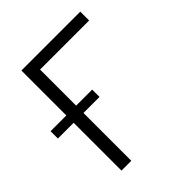

<svg xmlns="http://www.w3.org/2000/svg" viewBox="-222 -833 959 959"><g transform="rotate(-45 257.5 -353.5)"><path d="M500 -644.5H153.3V-389.6H266.6V-337.9H153.3V0H84V-337.9H-27.3V-389.6H84V-707H500Z"/></g></svg>

Font: Pretendard JP Light
Style: Regular
Weight: 300
Designer: Base glyphs from Inter by Rasmus Andersson; Hangeul glyphs from Noto Sans CJK(Source Han Sans) by Jang Soo-young and Kan
Foundry: Kil Hyung-jin
Version: Version 1.309